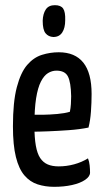

<svg xmlns="http://www.w3.org/2000/svg" viewBox="-20 -712 400 742"><path d="M189 10Q155 10 125.5 0.5Q96 -9 74.5 -34Q53 -59 41.5 -105Q30 -151 30 -224Q30 -318 45 -375Q60 -432 85 -461Q110 -490 142 -500Q174 -510 207 -510Q270 -510 302 -470Q334 -430 334 -349Q334 -316 331.5 -281Q329 -246 322 -219Q288 -212 246 -209Q204 -206 166 -204.5Q128 -203 103.5 -203Q79 -203 79 -203L80 -269Q80 -269 99 -268.5Q118 -268 145.5 -268.5Q173 -269 201.5 -271.5Q230 -274 250 -280Q253 -294 254 -310Q255 -326 255 -340Q254 -394 242.5 -416.5Q231 -439 198 -439Q181 -439 165.5 -429.5Q150 -420 138 -396.5Q126 -373 119.5 -332Q113 -291 113 -227Q113 -180 118.5 -149Q124 -118 135.5 -101Q147 -84 164.5 -76.5Q182 -69 207 -69Q237 -69 266.5 -77Q296 -85 320 -100Q325 -88 326.5 -72.5Q328 -57 328 -45Q328 -30 309 -17Q290 -4 258.5 3Q227 10 189 10ZM186 -569Q167 -570 156 -583.5Q145 -597 145 -632Q146 -659 157 -675.5Q168 -692 192 -692Q215 -692 224 -679Q233 -666 232 -634Q232 -604 220.5 -586.5Q209 -569 186 -569Z"/></svg>

Font: Yanone Kaffeesatz
Style: Regular
Weight: 400
Designer: Yanone (Cyrillic: Daniel Pouzeot, Huerta Tipografica, and Cyreal)
Foundry: Yanone
Version: Version 2.003